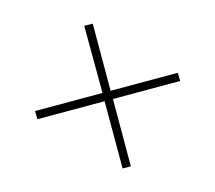

<svg xmlns="http://www.w3.org/2000/svg" viewBox="-119 -926 1239 1105"><g transform="rotate(30 500.0 -373.0)"><path d="M818.4 -89.8 783.2 -55.7 500 -338.9 216.8 -55.7 181.6 -89.8 465.8 -374 181.6 -656.2 217.8 -691.4 500 -408.2 783.2 -691.4 818.4 -657.2 535.2 -374Z"/></g></svg>

Font: Gen Shin Gothic Light
Style: Regular
Weight: 200
Designer: [Source Han Sans]
Ryoko NISHIZUKA  (kana & ideographs); Paul D. Hunt (Latin, Greek & Cyrillic); Wenlong ZHANG  (bopomofo
Version: Version 1.002.20150607